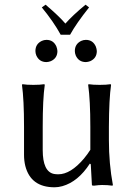

<svg xmlns="http://www.w3.org/2000/svg" viewBox="-20 -793 577 823"><path d="M240.2 -644Q209.5 -700.2 159.2 -761.2L175.3 -772.9Q231.9 -725.1 260.3 -691.9Q291.5 -727.5 346.7 -772.9L361.8 -761.2Q307.6 -693.4 280.3 -644ZM131.8 -574.2Q131.8 -604.5 159.2 -617.7Q168.9 -622.1 179.2 -622.1Q209 -622.1 221.7 -593.8Q225.6 -583.5 226.1 -574.2Q226.1 -543.5 197.8 -530.8Q188.5 -527.3 179.2 -526.9Q148.4 -526.9 135.7 -555.2Q131.8 -564.9 131.8 -574.2ZM300.8 -574.2Q300.8 -604.5 328.1 -617.7Q337.9 -622.1 348.1 -622.1Q377.9 -622.1 390.6 -593.8Q394.5 -583.5 395 -574.2Q395 -543.5 366.7 -530.8Q357.4 -527.3 348.1 -526.9Q317.4 -526.9 304.7 -555.2Q300.8 -564.9 300.8 -574.2ZM365.2 -91.8Q314.9 -14.2 247.6 4.9Q230 9.8 213.9 9.8Q111.8 9.8 88.4 -82Q83 -104.5 83 -128.9V-249Q83 -365.2 74.2 -429.2L76.2 -432.1Q94.2 -429.2 123 -429.2Q151.9 -429.2 169.9 -432.1L171.9 -429.2Q163.1 -368.7 163.1 -249V-149.9Q163.1 -57.1 211.4 -47.4Q219.7 -45.9 230 -45.9Q282.7 -45.9 339.8 -113.3Q355.5 -132.3 367.2 -150.9V-249Q367.2 -363.3 357.9 -429.2L359.9 -432.1Q377.9 -429.2 407.2 -429.2Q436 -429.2 454.1 -432.1L456.1 -429.2Q447.3 -368.7 446.8 -249V-191.9Q446.8 -91.3 463.9 0L461.9 2.9Q441.9 0 417.5 0Q404.8 0 382.8 2.9Q374 2.9 374 0L369.1 -88.9Z"/></svg>

Font: Linux Biolinum Capitals O
Style: Small Caps
Weight: 400
Designer: Philipp H. Poll
Foundry: Philipp H. Poll
Version: Version 1.0.4